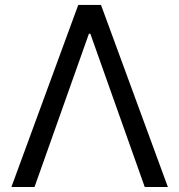

<svg xmlns="http://www.w3.org/2000/svg" viewBox="-20 -747 716 767"><path d="M117.9 0 335.2 -612.2H340.9L558.2 0H650.6L383.5 -727.3H292.6L25.6 0Z"/></svg>

Font: Karasuma Gothic
Style: Regular
Weight: 400
Designer: Rasmus Andersson, Ryoko Nishizuka
Foundry: Genbu
Version: Version 1.00